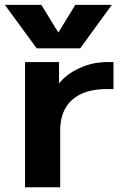

<svg xmlns="http://www.w3.org/2000/svg" viewBox="-31 -784 538 806"><path d="M74.2 -523.4H216.8V-433.6Q248 -472.7 298.8 -496.1Q354.5 -523.4 419.9 -523.4H445.3V-410.2H419.9Q322.3 -410.2 272 -365.2Q221.7 -320.3 221.7 -236.3V2H74.2ZM213.9 -647.5 285.2 -763.7H438.5L305.7 -581.1H123L-10.7 -763.7H142.6Z"/></svg>

Font: Nasu
Style: Bold
Weight: 700
Designer: Ryoko NISHIZUKA (kana &amp; ideographs); Paul D. Hunt (Latin, Greek &amp; Cyrillic); Wenlong ZHANG (bopomofo); Sandoll C
Version: Version 2014.1215